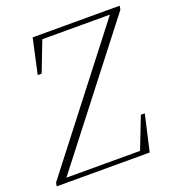

<svg xmlns="http://www.w3.org/2000/svg" viewBox="-124 -774 801 873"><g transform="rotate(-20 276.0 -337.0)"><path d="M2 0 5 -17 508 -666 499 -642 500 -651H332H148L174 -663L113 -505H94L131 -674H552L549 -656L47 -9L55 -30L54 -22H243H434L409 -11L473 -175H492L452 0Z"/></g></svg>

Font: Source Serif 4 48pt Light
Style: Italic
Weight: 300
Italic angle: -12°
Designer: Frank Grießhammer
Foundry: Adobe Systems Incorporated
Version: Version 4.004;hotconv 1.0.116;makeotfexe 2.5.65601